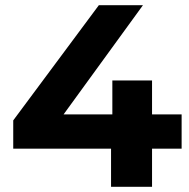

<svg xmlns="http://www.w3.org/2000/svg" viewBox="-20 -720 729 740"><path d="M680 -147H566V0H408V-147H31V-256L361 -700H531L225 -279H413V-410H566V-279H680Z"/></svg>

Font: Idrija
Style: Bold
Weight: 700
Designer: Julieta Ulanovsky
Foundry: Julieta Ulanovsky
Version: Version 7.200